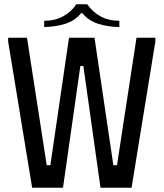

<svg xmlns="http://www.w3.org/2000/svg" viewBox="-20 -876 763 896"><path d="M18 -700H106L198 -105H215L302 -700H421L509 -105H526L617 -700H705V-682L594 0H449L369 -568H355L274 0H130L18 -682ZM336 -856H387Q412 -820 449.5 -799.5Q487 -779 537 -779V-750Q489 -750 441.5 -764Q394 -778 365 -814H358Q329 -778 281.5 -764Q234 -750 186 -750V-779Q237 -779 275 -800Q313 -821 336 -856Z"/></svg>

Font: Phudu
Style: Regular
Weight: 400
Version: Version 1.005;gftools[0.9.23]